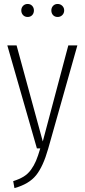

<svg xmlns="http://www.w3.org/2000/svg" viewBox="-20 -752 429 973"><path d="M151.9 -699.2Q151.9 -684.6 143.1 -675.3Q134.3 -666 120.1 -666Q106 -666 96.9 -675.5Q87.9 -685.1 87.9 -699.2Q87.9 -712.9 96.9 -722.4Q106 -731.9 120.1 -731.9Q134.3 -731.9 143.1 -722.4Q151.9 -712.9 151.9 -699.2ZM305.2 -699.2Q305.2 -685.1 295.7 -675.5Q286.1 -666 272 -666Q257.8 -666 249 -675.3Q240.2 -684.6 240.2 -699.2Q240.2 -712.9 249 -722.4Q257.8 -731.9 272 -731.9Q286.1 -731.9 295.7 -722.4Q305.2 -712.9 305.2 -699.2ZM372.1 -522 224.1 2Q198.7 91.8 162.6 136.5Q126.5 181.2 53.2 201.2L46.9 166Q79.1 155.8 100.3 142.6Q121.6 129.4 137 108.2Q152.3 86.9 162.4 63.2Q172.4 39.6 184.1 0H167L17.1 -522H64L196.8 -35.2L326.2 -522Z"/></svg>

Font: Fira Sans Compressed ExtraLight
Style: Regular
Weight: 250
Width: 1
Designer: Carrois Corporate & Edenspiekermann AG
Foundry: Carrois Corporate GbR & Edenspiekermann AG
Version: Version 4.203;PS 004.203;hotconv 1.0.88;makeotf.lib2.5.64775